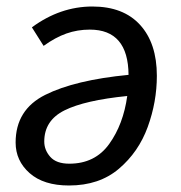

<svg xmlns="http://www.w3.org/2000/svg" viewBox="-20 -558 556 590"><path d="M462 -325Q462 -245 434 -168Q406 -91 345.5 -39.5Q285 12 192 12Q114 12 71 -26Q28 -64 28 -120Q28 -221 119 -266.5Q210 -312 375 -328Q374 -467 256 -467Q218 -467 184 -455Q150 -443 114 -417L78 -474Q165 -538 264 -538Q359 -538 410.5 -481.5Q462 -425 462 -325ZM371 -263Q241 -250 178.5 -219Q116 -188 116 -123Q116 -97 134.5 -76Q153 -55 193 -55Q272 -55 315.5 -115.5Q359 -176 371 -263Z"/></svg>

Font: FiraGO Book
Style: Italic
Weight: 350
Italic angle: -8°
Designer: bBox Type GmbH
Foundry: bBox Type GmbH
Version: Version 1.001